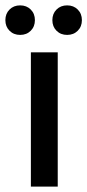

<svg xmlns="http://www.w3.org/2000/svg" viewBox="-35 -695 325 715"><path d="M79.5 -580.5Q64 -565 40 -565Q16 -565 0.5 -580.5Q-15 -596 -15 -620Q-15 -644 0.5 -659.5Q16 -675 40 -675Q64 -675 79.5 -659.5Q95 -644 95 -620Q95 -596 79.5 -580.5ZM254.5 -580.5Q239 -565 215 -565Q191 -565 175.5 -580.5Q160 -596 160 -620Q160 -644 175.5 -659.5Q191 -675 215 -675Q239 -675 254.5 -659.5Q270 -644 270 -620Q270 -596 254.5 -580.5ZM80 0V-500H180V0Z"/></svg>

Font: Scada
Style: Regular
Weight: 400
Designer: Jovanny Lemonad
Foundry: Jovanny Lemonad
Version: Version 4.100;PS 004.100;hotconv 1.0.88;makeotf.lib2.5.64775